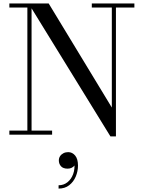

<svg xmlns="http://www.w3.org/2000/svg" viewBox="-20 -770 822 1098"><path d="M160.5 -750V-23H278V0H33.5V-23H136.5V-727H33.5V-750ZM748.5 -750V-727H643V10H611.5L143.5 -750H258.5L619.5 -155V-727H505V-750ZM315 308.5V289.5Q344 289.5 365.8 272.2Q387.5 255 398.2 225.8Q409 196.5 405 162H411Q412 168 406.5 175.8Q401 183.5 390.8 189Q380.5 194.5 367 194.5Q341 194.5 328.8 180.8Q316.5 167 316.5 147.5Q316.5 134 323.5 123.2Q330.5 112.5 342.8 106.2Q355 100 370 100Q393.5 100 409.8 119.5Q426 139 426 177Q426 209.5 413.2 239.8Q400.5 270 375.8 289.2Q351 308.5 315 308.5Z"/></svg>

Font: BodoniModa 10 Custom
Style: Regular
Weight: 400
Designer: Owen Earl
Foundry: indestructible type
Version: Version 2.005